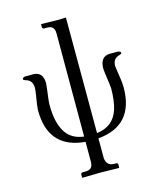

<svg xmlns="http://www.w3.org/2000/svg" viewBox="-129 -782 896 1074"><g transform="rotate(-15 319.0 -245.0)"><path d="M282.2 -20V-618.2Q282.2 -657.7 249.5 -661.6Q244.1 -662.1 238.8 -662.1H220.2Q213.4 -664.1 211.9 -669.9V-688L213.9 -689.9Q214.8 -689.9 317.9 -688L355 -689.9L356 -688L356.9 -20Q452.6 -31.2 481.9 -119.1Q498 -168 498 -242.2Q498 -252.4 487.3 -326.7Q484.4 -348.1 483.9 -362.8Q485.8 -428.7 540 -430.2H585Q603 -428.7 604 -418Q602.1 -412.1 590.8 -409.2Q552.2 -399.9 551.8 -356.9Q551.8 -350.6 563 -277.3Q567.4 -248 566.9 -226.1Q565.4 -8.3 356.9 10.3V127Q363.3 168.5 399.9 170.9H418Q425.8 172.4 426.8 179.2V198.2L424.8 200.2Q423.8 200.2 317.9 198.2L213.9 200.2L211.9 198.2V179.2Q213.9 172.4 220.2 170.9H238.8Q277.3 170.9 281.2 137.7Q281.7 132.3 282.2 127V10.7Q85 -6.3 71.8 -199.7Q70.8 -212.9 70.8 -226.1Q70.8 -246.6 83.5 -323.2Q86.9 -344.2 86.9 -356.9Q85.4 -399.9 46.9 -409.2Q34.7 -413.6 34.2 -418Q35.6 -429.7 54.2 -430.2H99.1Q153.3 -428.7 153.8 -362.8Q153.8 -353.5 144 -278.8Q141.1 -256.8 141.1 -242.2Q141.1 -63 245.1 -28.3Q262.7 -22.5 282.2 -20Z"/></g></svg>

Font: Linux Biolinum O
Style: Regular
Weight: 400
Designer: Philipp H. Poll
Foundry: Philipp H. Poll
Version: Version 1.0.4